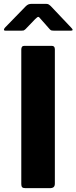

<svg xmlns="http://www.w3.org/2000/svg" viewBox="-41 -981 398 1001"><path d="M229 -742Q245 -742 245 -724V-24Q245 -11 238.5 -5.5Q232 0 218 0H92Q79 0 74.5 -5Q70 -10 70 -21V-723Q70 -742 86 -742ZM218 -829 172 -881Q163 -893 158.5 -893Q154 -893 142 -881L92 -829Q85 -823 81.5 -822Q78 -821 69 -821H-12Q-20 -821 -20.5 -825.5Q-21 -830 -15 -837L93 -948Q100 -955 107 -958Q114 -961 126 -961H198Q208 -961 213.5 -957.5Q219 -954 223 -950L330 -837Q346 -821 328 -821H242Q234 -821 228.5 -822Q223 -823 218 -829Z"/></svg>

Font: Libre Franklin
Style: Bold
Weight: 700
Designer: Pablo Impallari, Rodrigo Fuenzalida, Nhung Nguyen
Foundry: Impallari Type
Version: Version 3.000